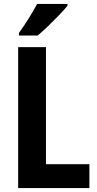

<svg xmlns="http://www.w3.org/2000/svg" viewBox="-20 -953 494 973"><path d="M72 0V-714H213V-121H433V0ZM322 -924Q307 -905 280.5 -877.5Q254 -850 224.5 -821.5Q195 -793 171 -773H76V-786Q102 -822 126 -860.5Q150 -899 168 -933H322Z"/></svg>

Font: Noto Sans Thai Cond
Style: Bold
Weight: 700
Width: 3
Designer: Monotype Design Team
Foundry: Monotype Imaging Inc.
Version: Version 2.002; ttfautohint (v1.8.4.7-5d5b)